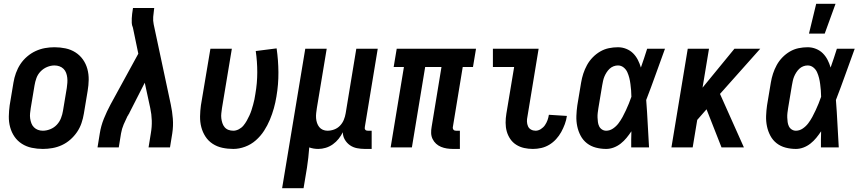

<svg xmlns="http://www.w3.org/2000/svg" viewBox="-20 -777 4540 1012"><path d="M206 8Q176 8 147.5 2Q119 -4 95.5 -19Q72 -34 56.5 -56.5Q41 -79 33.5 -106.5Q26 -134 26.5 -163.5Q27 -193 31 -222L51 -342Q55 -367 64 -392Q73 -417 87.5 -439Q102 -461 123 -479Q144 -497 168 -508Q192 -519 217 -523.5Q242 -528 267 -528Q297 -528 325.5 -522Q354 -516 377.5 -501Q401 -486 417 -463.5Q433 -441 440.5 -413.5Q448 -386 447.5 -356.5Q447 -327 442 -298L422 -178Q418 -153 409.5 -128Q401 -103 386 -81Q371 -59 350.5 -41Q330 -23 306 -12Q282 -1 256.5 3.5Q231 8 206 8ZM206 -88Q225 -88 245 -96Q265 -104 279.5 -119.5Q294 -135 301.5 -154.5Q309 -174 312 -193L332 -313Q334 -327 335 -340.5Q336 -354 334.5 -367.5Q333 -381 328.5 -393Q324 -405 315 -414Q306 -423 293.5 -427.5Q281 -432 267 -432Q248 -432 228.5 -424Q209 -416 194 -400.5Q179 -385 172 -365.5Q165 -346 162 -327L142 -207Q140 -193 138.5 -179.5Q137 -166 139 -152.5Q141 -139 145.5 -127Q150 -115 159 -106Q168 -97 180 -92.5Q192 -88 206 -88Z M494 0 506 -74Q512 -113 527.5 -151.5Q543 -190 563 -227L709 -494L681 -629Q681 -630 680.5 -631Q680 -632 680 -633Q675 -644 674.5 -656Q674 -668 674.5 -680Q675 -692 676.5 -704Q678 -716 680 -728L681 -735H793L792 -728Q789 -708 787.5 -688Q786 -668 790 -649L880 -227Q888 -190 891 -151.5Q894 -113 888 -74L876 0H763L775 -74Q781 -108 780 -141.5Q779 -175 772 -207L743 -341L662 -182Q662 -180 660.5 -178.5Q659 -177 659 -175H658Q657 -173 656 -171.5Q655 -170 655 -168L653 -167Q642 -145 632 -121.5Q622 -98 618 -74L606 0Z M1210 8Q1180 8 1152 2Q1124 -4 1101 -19Q1078 -34 1063 -57Q1048 -80 1041 -107Q1034 -134 1034.5 -163.5Q1035 -193 1039 -222L1089 -520H1202L1150 -207Q1148 -193 1146.5 -179.5Q1145 -166 1146.5 -153.5Q1148 -141 1152 -128.5Q1156 -116 1164 -106.5Q1172 -97 1184 -92.5Q1196 -88 1210 -88Q1224 -88 1238.5 -95.5Q1253 -103 1263 -115Q1273 -127 1280.5 -140.5Q1288 -154 1294.5 -168Q1301 -182 1305.5 -196Q1310 -210 1314 -224.5Q1318 -239 1321 -253Q1324 -267 1326 -282Q1336 -339 1336 -396Q1336 -453 1328 -508L1438 -522Q1447 -460 1447.5 -396Q1448 -332 1437 -268Q1432 -237 1423.5 -206.5Q1415 -176 1402.5 -146Q1390 -116 1372 -88Q1354 -60 1328.5 -37.5Q1303 -15 1271.5 -3.5Q1240 8 1210 8Z M1467 215 1589 -520H1702L1650 -207Q1648 -194 1646.5 -180.5Q1645 -167 1646 -154Q1647 -141 1651 -129Q1655 -117 1662.5 -107.5Q1670 -98 1681.5 -93Q1693 -88 1706 -88Q1724 -88 1741.5 -94.5Q1759 -101 1772 -114.5Q1785 -128 1792 -145Q1799 -162 1802 -180L1858 -520H1971L1903 -108Q1902 -104 1902.5 -100Q1903 -96 1905.5 -93Q1908 -90 1911.5 -89Q1915 -88 1919 -88H1939V8H1903Q1882 8 1861.5 4Q1841 0 1824.5 -11.5Q1808 -23 1797.5 -41Q1787 -59 1787 -80Q1778 -62 1765 -45.5Q1752 -29 1734.5 -16.5Q1717 -4 1697 2Q1677 8 1658 8Q1645 8 1633 6Q1621 4 1610 0Q1608 27 1605 54Q1602 81 1598 107L1580 215Z M2404 8H2368Q2351 8 2335 5.5Q2319 3 2304.5 -3Q2290 -9 2278.5 -19.5Q2267 -30 2260 -44.5Q2253 -59 2252.5 -75.5Q2252 -92 2255 -108L2307 -424H2221L2151 0H2039L2109 -424H2055L2071 -520H2489L2473 -424H2419L2367 -108Q2366 -104 2367 -100Q2368 -96 2370.5 -93Q2373 -90 2376.5 -89Q2380 -88 2384 -88H2404Z M2789 8Q2765 8 2742.5 3Q2720 -2 2701 -14Q2682 -26 2669.5 -44.5Q2657 -63 2651 -84.5Q2645 -106 2645 -130Q2645 -154 2649 -178L2690 -424H2578V-520H2819L2760 -162Q2757 -149 2757.5 -136Q2758 -123 2763 -111.5Q2768 -100 2779 -94Q2790 -88 2803 -88Q2817 -88 2830.5 -96.5Q2844 -105 2852.5 -117.5Q2861 -130 2866 -144Q2871 -158 2873 -172L2968 -166Q2965 -144 2957 -122.5Q2949 -101 2938 -81Q2927 -61 2911 -43.5Q2895 -26 2875 -14Q2855 -2 2833 3Q2811 8 2789 8Z M3175 8Q3147 8 3120.5 1Q3094 -6 3073.5 -22Q3053 -38 3040.5 -61.5Q3028 -85 3022.5 -111.5Q3017 -138 3018 -166Q3019 -194 3023 -222L3043 -342Q3047 -366 3054.5 -389Q3062 -412 3074 -434Q3086 -456 3104 -474.5Q3122 -493 3143.5 -505.5Q3165 -518 3189 -523Q3213 -528 3237 -528Q3260 -528 3281 -519.5Q3302 -511 3317 -496Q3332 -481 3342 -461.5Q3352 -442 3358 -421Q3367 -446 3375 -470.5Q3383 -495 3391 -520H3485Q3460 -452 3436 -384.5Q3412 -317 3386 -250Q3391 -187 3394 -124.5Q3397 -62 3401 0H3307Q3307 -21 3307 -42.5Q3307 -64 3308 -85Q3296 -67 3282.5 -50.5Q3269 -34 3252 -20.5Q3235 -7 3215 0.5Q3195 8 3175 8ZM3175 -88Q3194 -88 3211 -99.5Q3228 -111 3240 -127Q3252 -143 3261.5 -160.5Q3271 -178 3279 -195.5Q3287 -213 3294.5 -231Q3302 -249 3308 -267Q3308 -284 3306.5 -300.5Q3305 -317 3303 -333.5Q3301 -350 3297 -366Q3293 -382 3286.5 -396.5Q3280 -411 3267 -421.5Q3254 -432 3237 -432Q3225 -432 3213.5 -427.5Q3202 -423 3193 -414.5Q3184 -406 3177 -395Q3170 -384 3165.5 -373Q3161 -362 3158.5 -350Q3156 -338 3154 -327L3134 -207Q3132 -194 3130.5 -182Q3129 -170 3129.5 -157.5Q3130 -145 3131.5 -133.5Q3133 -122 3138 -111.5Q3143 -101 3153 -94.5Q3163 -88 3175 -88Z M3783 0 3704 -201 3655 -145 3631 0H3519L3605 -520H3717L3683 -315L3851 -520H3987L3775 -282L3901 0Z M4175 8Q4147 8 4120.5 1Q4094 -6 4073.5 -22Q4053 -38 4040.5 -61.5Q4028 -85 4022.5 -111.5Q4017 -138 4018 -166Q4019 -194 4023 -222L4043 -342Q4047 -366 4054.5 -389Q4062 -412 4074 -434Q4086 -456 4104 -474.5Q4122 -493 4143.5 -505.5Q4165 -518 4189 -523Q4213 -528 4237 -528Q4260 -528 4281 -519.5Q4302 -511 4317 -496Q4332 -481 4342 -461.5Q4352 -442 4358 -421Q4367 -446 4375 -470.5Q4383 -495 4391 -520H4485Q4460 -452 4436 -384.5Q4412 -317 4386 -250Q4391 -187 4394 -124.5Q4397 -62 4401 0H4307Q4307 -21 4307 -42.5Q4307 -64 4308 -85Q4296 -67 4282.5 -50.5Q4269 -34 4252 -20.5Q4235 -7 4215 0.5Q4195 8 4175 8ZM4175 -88Q4194 -88 4211 -99.5Q4228 -111 4240 -127Q4252 -143 4261.5 -160.5Q4271 -178 4279 -195.5Q4287 -213 4294.5 -231Q4302 -249 4308 -267Q4308 -284 4306.5 -300.5Q4305 -317 4303 -333.5Q4301 -350 4297 -366Q4293 -382 4286.5 -396.5Q4280 -411 4267 -421.5Q4254 -432 4237 -432Q4225 -432 4213.5 -427.5Q4202 -423 4193 -414.5Q4184 -406 4177 -395Q4170 -384 4165.5 -373Q4161 -362 4158.5 -350Q4156 -338 4154 -327L4134 -207Q4132 -194 4130.5 -182Q4129 -170 4129.5 -157.5Q4130 -145 4131.5 -133.5Q4133 -122 4138 -111.5Q4143 -101 4153 -94.5Q4163 -88 4175 -88ZM4244 -600 4282 -757H4384L4327 -600Z"/></svg>

Font: Iosevka Term Curly
Style: Bold Italic
Weight: 700
Italic angle: -9°
Designer: Belleve Invis
Foundry: Belleve Invis
Version: Version 32.3.0